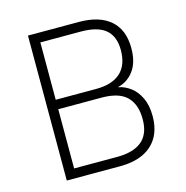

<svg xmlns="http://www.w3.org/2000/svg" viewBox="-104 -803 873 902"><g transform="rotate(-15 332.0 -352.5)"><path d="M111 0V-705H359Q458 -705 511.5 -658.5Q565 -612 565 -523Q565 -454 535 -413.5Q505 -373 458 -362V-361Q489 -355 516.5 -334.5Q544 -314 561.5 -277.5Q579 -241 579 -189Q579 -128 554.5 -86Q530 -44 483.5 -22Q437 0 369 0ZM159 -46H368Q402 -46 428 -52Q454 -58 473.5 -69.5Q493 -81 505.5 -98Q518 -115 524 -137Q530 -159 530 -186Q530 -217 523.5 -240.5Q517 -264 504 -282Q491 -300 472 -311.5Q453 -323 427 -328.5Q401 -334 370 -334H159ZM159 -380H356Q434 -380 474.5 -417Q515 -454 515 -527Q515 -593 476.5 -626Q438 -659 355 -659H159Z"/></g></svg>

Font: Nunito Sans 7pt SemiCondensed ExtraLight
Style: Regular
Weight: 250
Width: 4
Designer: Vernon Adams
Foundry: Vernon Adams
Version: Version 3.101;gftools[0.9.27]